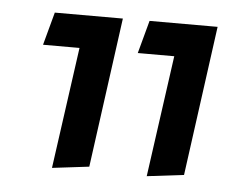

<svg xmlns="http://www.w3.org/2000/svg" viewBox="-36 -605 545 430"><g transform="rotate(5 236.5 -389.5)"><path d="M346 -489H264L284 -563H437L391 -226L308 -216ZM133 -489H51L71 -563H224L178 -226L95 -216Z"/></g></svg>

Font: FiraGO Book
Style: Italic
Weight: 350
Italic angle: -8°
Designer: bBox Type GmbH
Foundry: bBox Type GmbH
Version: Version 1.001